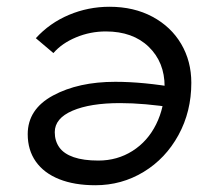

<svg xmlns="http://www.w3.org/2000/svg" viewBox="-20 -545 640 568"><path d="M546 -300Q546 -215 508 -145.5Q470 -76 405 -36.5Q340 3 262 3Q200 3 155 -15Q110 -33 86 -67Q62 -101 62 -148Q62 -222 137 -262.5Q212 -303 321 -303Q404 -303 507 -285L496 -226Q407 -240 335 -240Q247 -240 194.5 -217.5Q142 -195 142 -154Q142 -128 155.5 -109Q169 -90 198 -80Q227 -70 271 -70Q327 -70 372 -98.5Q417 -127 442 -177.5Q467 -228 467 -289Q467 -361 420 -406.5Q373 -452 293 -452Q247 -452 205 -434.5Q163 -417 138 -388L86 -432Q127 -477 184 -501Q241 -525 304 -525Q376 -525 431 -495.5Q486 -466 516 -415Q546 -364 546 -300Z"/></svg>

Font: Fixel Italic Variable 20240409 Display Thin
Style: Italic
Weight: 100
Italic angle: -10°
Designer: AlfaBravo + MacPaw
Foundry: Kyrylo Tkachov, Marchela Mozhyna, Serhii Makarenko, Maria Weinstein, Zakhar Kryvoshyya
Version: Version 1.211;Glyphs 3.2 (3225)